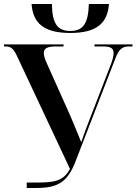

<svg xmlns="http://www.w3.org/2000/svg" viewBox="-20 -935 679 955"><path d="M330 -771C462 -771 515 -821 522 -915H422C419 -816 392 -781 330 -781C267 -781 240 -815 238 -915H137C144 -821 196 -771 330 -771ZM113 0H162C271 0 317 -32 356 -133L554 -645C572 -690 587 -704 622 -704H639V-714H450V-704H491C529 -704 545 -696 545 -671C545 -657 540 -636 530 -611L424 -337C410 -301 397 -266 384 -228C366 -273 348 -316 328 -363L212 -622C202 -643 198 -660 198 -672C198 -695 216 -704 260 -704H296V-714H0V-704H8C36 -704 48 -692 67 -651L328 -95C295 -33 249 -27 159 -27H113Z"/></svg>

Font: Noto Serif Display SemiCondensed SemiBold
Style: Regular
Weight: 600
Width: 4
Designer: Monotype Design Team
Foundry: Monotype Imaging Inc.
Version: Version 2.009